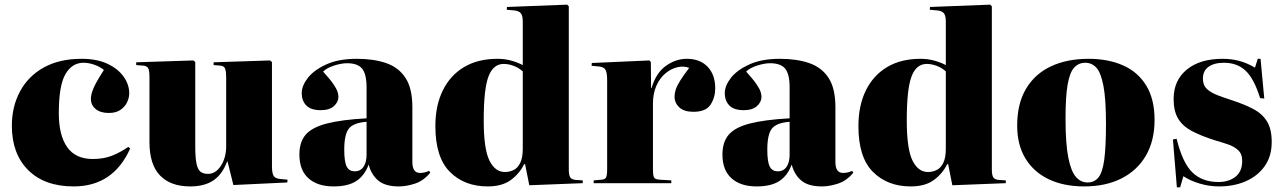

<svg xmlns="http://www.w3.org/2000/svg" viewBox="-20 -788 5519 826"><path d="M297 14Q172 14 101.5 -56Q31 -126 31 -247Q31 -329 66 -394.5Q101 -460 168 -497.5Q235 -535 331 -535Q397 -535 442.5 -513.5Q488 -492 512 -458Q536 -424 536 -387Q536 -368 527 -348.5Q518 -329 498.5 -315.5Q479 -302 448 -302Q412 -302 391.5 -319Q371 -336 371 -363Q371 -382 382.5 -409Q394 -436 427 -487Q410 -501 386 -509.5Q362 -518 339 -518Q290 -518 261.5 -469Q233 -420 233 -301Q233 -206 269 -155Q305 -104 379 -104Q426 -104 461.5 -118Q497 -132 532 -156L540 -149Q467 14 297 14Z M798 14Q714 14 668.5 -33Q623 -80 623 -177V-458Q623 -486 617 -495.5Q611 -505 593 -506L566 -508V-520L812 -528L820 -521V-159Q820 -109 825.5 -83.5Q831 -58 843 -49Q855 -40 875 -40Q908 -40 930.5 -75Q953 -110 953 -159V-457Q953 -480 948.5 -492.5Q944 -505 926 -506L899 -508V-520L1142 -528L1150 -521V-73Q1150 -45 1156.5 -32.5Q1163 -20 1186 -18L1217 -15L1216 -3L984 8L959 -93H957Q936 -37 897.5 -11.5Q859 14 798 14Z M1415 14Q1346 14 1307 -21Q1268 -56 1268 -123Q1268 -177 1295 -208.5Q1322 -240 1385.5 -256.5Q1449 -273 1557 -279V-412Q1557 -469 1538 -492.5Q1519 -516 1473 -516Q1449 -516 1417.5 -506Q1386 -496 1370 -480Q1400 -447 1414 -426.5Q1428 -406 1432 -393.5Q1436 -381 1436 -372Q1436 -349 1416.5 -331.5Q1397 -314 1360 -314Q1317 -314 1297.5 -334.5Q1278 -355 1278 -387Q1278 -419 1304.5 -453Q1331 -487 1384 -511Q1437 -535 1515 -535Q1588 -535 1641.5 -516.5Q1695 -498 1724.5 -453Q1754 -408 1754 -327V-91Q1754 -44 1787 -44Q1807 -44 1826 -53L1831 -45Q1802 -10 1765 2Q1728 14 1696 14Q1637 14 1607 -11.5Q1577 -37 1566 -80Q1548 -32 1512.5 -9Q1477 14 1415 14ZM1506 -51Q1531 -51 1544 -70.5Q1557 -90 1557 -122V-264Q1501 -260 1481 -235Q1461 -210 1461 -144Q1461 -92 1471.5 -71.5Q1482 -51 1506 -51Z M2078 14Q1978 14 1915.5 -48.5Q1853 -111 1853 -245Q1853 -334 1885 -399Q1917 -464 1976.5 -499.5Q2036 -535 2120 -535Q2151 -535 2178.5 -527.5Q2206 -520 2229 -508V-695Q2229 -720 2221 -730.5Q2213 -741 2193 -743L2160 -746L2161 -758L2420 -768L2427 -761V-60Q2427 -36 2432.5 -26Q2438 -16 2456 -14L2487 -12V0L2257 9L2239 -82H2235Q2215 -41 2177.5 -13.5Q2140 14 2078 14ZM2152 -48Q2172 -48 2189.5 -56.5Q2207 -65 2218 -87Q2229 -109 2229 -149V-481Q2211 -497 2189 -505Q2167 -513 2147 -513Q2102 -513 2081.5 -459Q2061 -405 2061 -271Q2061 -147 2085.5 -97.5Q2110 -48 2152 -48Z M2534 0V-12L2568 -15Q2583 -16 2587.5 -25Q2592 -34 2592 -59V-444Q2592 -473 2585.5 -486.5Q2579 -500 2556 -502L2525 -505L2526 -517L2774 -528L2780 -521L2781 -409H2783Q2802 -474 2844.5 -504.5Q2887 -535 2935 -535Q2992 -535 3024.5 -500.5Q3057 -466 3057 -408Q3057 -369 3037 -338Q3017 -307 2963 -307Q2923 -307 2902.5 -326Q2882 -345 2882 -372Q2882 -387 2887 -402.5Q2892 -418 2905.5 -440Q2919 -462 2945 -496Q2922 -505 2895 -499Q2868 -493 2843.5 -473Q2819 -453 2804 -419.5Q2789 -386 2789 -342V-59Q2789 -36 2793 -26Q2797 -16 2818 -15L2868 -12V0Z M3235 14Q3166 14 3127 -21Q3088 -56 3088 -123Q3088 -177 3115 -208.5Q3142 -240 3205.5 -256.5Q3269 -273 3377 -279V-412Q3377 -469 3358 -492.5Q3339 -516 3293 -516Q3269 -516 3237.5 -506Q3206 -496 3190 -480Q3220 -447 3234 -426.5Q3248 -406 3252 -393.5Q3256 -381 3256 -372Q3256 -349 3236.5 -331.5Q3217 -314 3180 -314Q3137 -314 3117.5 -334.5Q3098 -355 3098 -387Q3098 -419 3124.5 -453Q3151 -487 3204 -511Q3257 -535 3335 -535Q3408 -535 3461.5 -516.5Q3515 -498 3544.5 -453Q3574 -408 3574 -327V-91Q3574 -44 3607 -44Q3627 -44 3646 -53L3651 -45Q3622 -10 3585 2Q3548 14 3516 14Q3457 14 3427 -11.5Q3397 -37 3386 -80Q3368 -32 3332.5 -9Q3297 14 3235 14ZM3326 -51Q3351 -51 3364 -70.5Q3377 -90 3377 -122V-264Q3321 -260 3301 -235Q3281 -210 3281 -144Q3281 -92 3291.5 -71.5Q3302 -51 3326 -51Z M3898 14Q3798 14 3735.5 -48.5Q3673 -111 3673 -245Q3673 -334 3705 -399Q3737 -464 3796.5 -499.5Q3856 -535 3940 -535Q3971 -535 3998.5 -527.5Q4026 -520 4049 -508V-695Q4049 -720 4041 -730.5Q4033 -741 4013 -743L3980 -746L3981 -758L4240 -768L4247 -761V-60Q4247 -36 4252.5 -26Q4258 -16 4276 -14L4307 -12V0L4077 9L4059 -82H4055Q4035 -41 3997.5 -13.5Q3960 14 3898 14ZM3972 -48Q3992 -48 4009.5 -56.5Q4027 -65 4038 -87Q4049 -109 4049 -149V-481Q4031 -497 4009 -505Q3987 -513 3967 -513Q3922 -513 3901.5 -459Q3881 -405 3881 -271Q3881 -147 3905.5 -97.5Q3930 -48 3972 -48Z M4644 14Q4557 14 4492.5 -16.5Q4428 -47 4392 -105.5Q4356 -164 4356 -248Q4356 -342 4394 -406Q4432 -470 4501 -502.5Q4570 -535 4663 -535Q4748 -535 4812 -506.5Q4876 -478 4911.5 -419.5Q4947 -361 4947 -272Q4947 -183 4910 -119Q4873 -55 4805 -20.5Q4737 14 4644 14ZM4659 -3Q4688 -3 4705.5 -24.5Q4723 -46 4730.5 -100.5Q4738 -155 4738 -254Q4738 -362 4727 -419Q4716 -476 4696.5 -497Q4677 -518 4649 -518Q4620 -518 4601 -497Q4582 -476 4573 -424Q4564 -372 4564 -279Q4564 -169 4576 -109.5Q4588 -50 4609 -26.5Q4630 -3 4659 -3Z M5043 18 5026 -188 5042 -191Q5067 -88 5109.5 -46.5Q5152 -5 5222 -5Q5266 -5 5295 -27.5Q5324 -50 5324 -96Q5324 -126 5306.5 -142Q5289 -158 5262.5 -167Q5236 -176 5208 -184Q5148 -203 5108 -224Q5068 -245 5048.5 -277.5Q5029 -310 5029 -362Q5029 -442 5085.5 -488.5Q5142 -535 5240 -535Q5278 -535 5311.5 -526Q5345 -517 5379 -497L5391 -535H5403L5419 -364L5401 -366Q5375 -450 5338.5 -484Q5302 -518 5246 -518Q5203 -518 5179 -500.5Q5155 -483 5155 -450Q5155 -421 5172.5 -405Q5190 -389 5219 -378Q5248 -367 5282 -356Q5334 -339 5372 -319Q5410 -299 5430.5 -266Q5451 -233 5451 -177Q5451 -116 5421 -73.5Q5391 -31 5340 -8.5Q5289 14 5224 14Q5183 14 5142 2Q5101 -10 5071 -30L5057 18Z"/></svg>

Font: Literata 72pt ExtraBold
Style: Regular
Weight: 800
Designer: Latin by Veronika Burian and Jose Scaglione. Greek by Irene Vlachou. Cyrillic by Vera Evstafieva.
Foundry: TypeTogether
Version: Version 3.002